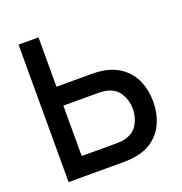

<svg xmlns="http://www.w3.org/2000/svg" viewBox="-130 -833 895 945"><g transform="rotate(-20 318.0 -360.0)"><path d="M69.5 -720H174V-461.5H360.5Q391 -461.5 415.5 -457.5Q474 -448 514.8 -416.8Q555.5 -385.5 576 -337.8Q596.5 -290 596.5 -230.5Q596.5 -171.5 576.2 -123.5Q556 -75.5 515.2 -44.2Q474.5 -13 415.5 -4Q391 0 360.5 0H69.5ZM356.5 -98.5Q383.5 -98.5 401.5 -103.5Q446.5 -114 468.2 -150Q490 -186 490 -230.5Q490 -275 468.2 -311Q446.5 -347 401.5 -358Q383 -362.5 356.5 -362.5H174V-98.5Z"/></g></svg>

Font: Manrope KiralyPet SmBd KiralyPet
Style: Regular
Weight: 600
Designer: Mikhail Sharanda
Foundry: Mikhail Sharanda
Version: Version 4.502